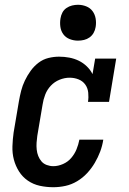

<svg xmlns="http://www.w3.org/2000/svg" viewBox="-20 -775 540 803"><path d="M203 8Q174 8 146.5 2Q119 -4 96.5 -19.5Q74 -35 59.5 -58Q45 -81 38 -107.5Q31 -134 32 -163.5Q33 -193 37 -221L59 -351Q63 -374 68.5 -395.5Q74 -417 84 -438Q94 -459 108 -478.5Q122 -498 141 -512.5Q160 -527 182.5 -532.5Q205 -538 227 -538Q249 -538 270 -534Q291 -530 309.5 -521Q328 -512 343 -497.5Q358 -483 367 -465L378 -530H466L436 -349H348Q351 -368 349 -387.5Q347 -407 336.5 -421.5Q326 -436 308.5 -443Q291 -450 271 -450Q250 -450 229 -441.5Q208 -433 192.5 -416.5Q177 -400 169 -379Q161 -358 158 -337L136 -207Q134 -193 133 -178.5Q132 -164 133.5 -149.5Q135 -135 140 -122.5Q145 -110 153.5 -100Q162 -90 175.5 -85Q189 -80 203 -80Q223 -80 243.5 -89Q264 -98 278 -114.5Q292 -131 300 -150.5Q308 -170 312 -191H412Q408 -165 399 -141Q390 -117 376.5 -94Q363 -71 344.5 -51Q326 -31 302.5 -17Q279 -3 253.5 2.5Q228 8 203 8ZM306 -605Q288 -605 271.5 -611.5Q255 -618 245 -631.5Q235 -645 232.5 -662.5Q230 -680 233 -698Q235 -711 241 -722.5Q247 -734 258 -741.5Q269 -749 281.5 -752Q294 -755 306 -755Q324 -755 340.5 -748.5Q357 -742 367 -728.5Q377 -715 380 -697.5Q383 -680 380 -662Q378 -649 371.5 -637.5Q365 -626 354.5 -618.5Q344 -611 331.5 -608Q319 -605 306 -605Z"/></svg>

Font: Iosevka Curly Slab SmBdObl
Style: Regular
Weight: 600
Italic angle: -9°
Monospace: yes
Designer: Belleve Invis
Foundry: Belleve Invis
Version: Version 11.0.0; ttfautohint (v1.8.3)